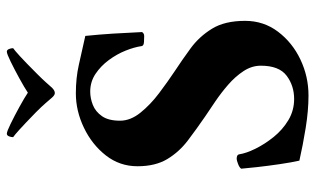

<svg xmlns="http://www.w3.org/2000/svg" viewBox="-196 -694 901 548"><g transform="rotate(-90 254.0 -420.5)"><path d="M263 -791Q278 -801 303.5 -815Q329 -829 351.5 -840Q374 -851 380 -851Q385 -851 387.5 -845Q390 -839 390 -833Q384 -829 367 -813.5Q350 -798 316 -764Q301 -749 293.5 -740.5Q286 -732 277 -722Q269 -714 262 -714Q256 -714 249 -722Q242 -730 233 -740.5Q224 -751 207 -768Q173 -801 157.5 -815Q142 -829 136 -833Q136 -839 138.5 -845Q141 -851 146 -851Q152 -851 174.5 -840Q197 -829 222.5 -815Q248 -801 263 -791ZM261 -654Q305 -654 342.5 -645.5Q380 -637 425 -627Q429 -588 431.5 -549Q434 -510 436 -465Q432 -459 425 -459Q425 -459 424 -459Q420 -459 408.5 -459.5Q397 -460 396 -466Q393 -487 383 -512Q373 -537 356 -560Q339 -583 316.5 -598Q294 -613 266 -613Q247 -613 228 -605.5Q209 -598 196 -579.5Q183 -561 183 -528Q183 -498 206 -469.5Q229 -441 261.5 -416.5Q294 -392 324 -372Q356 -351 389.5 -326.5Q423 -302 445.5 -265.5Q468 -229 468 -171Q468 -118 437 -77Q406 -36 357.5 -13Q309 10 255 10Q212 10 162.5 2Q113 -6 69 -16Q64 -38 59 -72Q54 -106 50.5 -137.5Q47 -169 46 -182Q49 -187 59.5 -191Q70 -195 74 -195Q86 -195 87 -188Q90 -168 103 -141.5Q116 -115 136.5 -89.5Q157 -64 184.5 -47.5Q212 -31 245 -31Q283 -31 311.5 -52.5Q340 -74 340 -126Q340 -152 324.5 -175.5Q309 -199 286 -219Q263 -239 238 -256Q213 -273 195 -285Q160 -309 127 -334Q94 -359 73.5 -393Q53 -427 53 -478Q53 -529 84 -568.5Q115 -608 163 -631Q211 -654 261 -654Z"/></g></svg>

Font: Amiri
Style: Bold
Weight: 700
Designer: Khaled Hosny
Version: Version 0.113